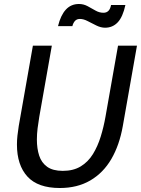

<svg xmlns="http://www.w3.org/2000/svg" viewBox="-20 -929 708 963"><path d="M280 14Q170 14 117.5 -43.5Q65 -101 65 -204Q65 -226 67.5 -249Q70 -272 74 -297L145 -700H240L177 -343Q172 -314 168.5 -285Q165 -256 165 -229Q165 -184 176.5 -148.5Q188 -113 216.5 -92.5Q245 -72 295 -72Q348 -72 385 -94.5Q422 -117 446 -156Q470 -195 485 -243.5Q500 -292 509 -343L572 -700H667L596 -297Q579 -201 538.5 -131.5Q498 -62 433 -24Q368 14 280 14ZM507 -790Q486 -790 463.5 -801Q441 -812 420 -823Q399 -834 381 -834Q365 -834 356 -824Q347 -814 343 -798H271Q284 -852 310 -880.5Q336 -909 376 -909Q399 -909 419.5 -898Q440 -887 459 -876Q478 -865 499 -865Q530 -865 537 -904H609Q596 -844 570.5 -817Q545 -790 507 -790Z"/></svg>

Font: Cabin VF Beta
Style: Italic
Weight: 400
Italic angle: -7°
Designer: Pablo Impallari
Foundry: Pablo Impallari. http://www.impallari.com Igino Marini. http://www.ikern.com
Version: Version 2.300